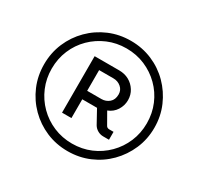

<svg xmlns="http://www.w3.org/2000/svg" viewBox="-156 -905 1154 1116"><g transform="rotate(30 421.0 -347.0)"><path d="M421 23Q344 23 277 -5.5Q210 -34 159 -85Q108 -136 79.5 -203Q51 -270 51 -347Q51 -424 79.5 -491Q108 -558 159 -609Q210 -660 277 -688.5Q344 -717 421 -717Q498 -717 565 -688.5Q632 -660 682.5 -609Q733 -558 762 -491Q791 -424 791 -347Q791 -270 762 -203Q733 -136 682.5 -85Q632 -34 565 -5.5Q498 23 421 23ZM421 -28Q488 -28 545.5 -52.5Q603 -77 647 -121Q691 -165 715.5 -223Q740 -281 740 -347Q740 -414 715.5 -472Q691 -530 647 -573.5Q603 -617 545.5 -641.5Q488 -666 421 -666Q355 -666 297 -641.5Q239 -617 195 -573.5Q151 -530 126.5 -472Q102 -414 102 -347Q102 -281 126.5 -223Q151 -165 195 -121Q239 -77 297 -52.5Q355 -28 421 -28ZM282 -155V-534H447Q484 -534 513 -518Q542 -502 560 -473.5Q578 -445 578 -409Q578 -373 558.5 -342Q539 -311 503 -297L547 -220Q550 -214 555.5 -211Q561 -208 568 -208H597V-155H558Q538 -155 520.5 -165Q503 -175 493 -192L444 -281H345V-155ZM345 -338H441Q470 -338 492 -356.5Q514 -375 514 -411Q514 -440 492.5 -458.5Q471 -477 441 -477H345Z"/></g></svg>

Font: MuseoModerno SemiBold
Style: Regular
Weight: 400
Version: Version 1.001